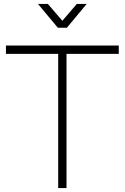

<svg xmlns="http://www.w3.org/2000/svg" viewBox="-20 -950 630 970"><path d="M172 -930H222L295 -845L368 -930H418L318 -810H272ZM274 0V-678H10V-720H580V-678H316V0Z"/></svg>

Font: Vela Sans ExtLt
Style: Regular
Weight: 200
Designer: Principal design: Mikhail Sharanda - project Manrope.
Design modification: Ravid Balaliev
Foundry: Mikhail Sharanda
Version: Version 1.001